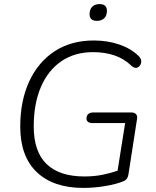

<svg xmlns="http://www.w3.org/2000/svg" viewBox="-20 -911 762 939"><path d="M387 8Q241 8 160 -69Q79 -146 79 -292Q79 -418 123 -513Q167 -608 247.5 -660.5Q328 -713 439 -713Q506 -713 563 -693.5Q620 -674 658 -637Q673 -623 670.5 -606Q668 -589 654 -581.5Q640 -574 623 -589Q587 -624 540 -640Q493 -656 435 -656Q345 -656 280 -611.5Q215 -567 180 -485.5Q145 -404 145 -293Q145 -169 208 -108.5Q271 -48 393 -48Q440 -48 480 -56Q520 -64 555 -76L592 -309H433Q403 -309 403 -332Q403 -346 412 -353.5Q421 -361 435 -361H622Q638 -361 645.5 -352.5Q653 -344 650 -328L608 -57Q604 -33 585 -25Q548 -10 494.5 -1Q441 8 387 8ZM454 -809Q418 -809 418 -842Q418 -865 431 -878Q444 -891 467 -891Q503 -891 503 -858Q503 -835 490 -822Q477 -809 454 -809Z"/></svg>

Font: Nunito Light
Style: Italic
Weight: 300
Italic angle: -9°
Designer: Vernon Adams
Foundry: Vernon Adams
Version: Version 3.601; ttfautohint (v1.8.2.53-6de2)